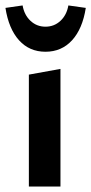

<svg xmlns="http://www.w3.org/2000/svg" viewBox="-27 -685 335 705"><path d="M288 -656 224 -665Q218 -630 195 -608.5Q172 -587 140 -587Q108 -587 85 -608.5Q62 -630 56 -665L-7 -656Q5 -579 43 -537Q81 -495 140 -495Q199 -495 237.5 -537Q276 -579 288 -656ZM79 0V-411L195 -432V0Z"/></svg>

Font: EauTest
Style: Bold
Weight: 700
Designer: Christian Thalmann (Catharsis Fonts)
Version: Version 0.001;PS 000.001;hotconv 1.0.88;makeotf.lib2.5.64775